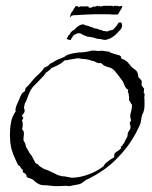

<svg xmlns="http://www.w3.org/2000/svg" viewBox="-20 -634 523 659"><path d="M179 5Q172 5 164 4.5Q156 4 148 3Q145 2 138 2Q132 2 126.5 1.5Q121 1 116 -1Q104 -6 95 -16Q92 -18 89 -19.5Q86 -21 83 -22Q77 -22 71 -28Q70 -30 71 -31Q71 -33 70 -34Q69 -36 66 -39Q65 -39 63.5 -40Q62 -41 60 -42Q56 -44 59 -47Q59 -51 57 -52Q51 -57 51 -58Q51 -58 50.5 -60Q50 -62 48 -64Q45 -64 42 -68Q39 -73 37 -78Q33 -86 32 -89L28 -98Q26 -104 23 -111.5Q20 -119 18 -129Q16 -139 15 -149.5Q14 -160 14 -171Q14 -182 15 -193.5Q16 -205 18 -215Q20 -226 24.5 -235.5Q29 -245 34 -252Q34 -254 33 -255V-258L35 -267Q36 -271 38 -275.5Q40 -280 42 -284Q44 -289 46 -293Q48 -297 49 -301L55 -313Q58 -316 60 -317Q63 -319 66 -322Q66 -330 71 -335Q74 -337 76.5 -340Q79 -343 81 -345Q88 -353 94 -360.5Q100 -368 107 -374Q114 -380 120.5 -387Q127 -394 132 -402Q134 -402 141 -406Q145 -408 146.5 -409.5Q148 -411 149 -412Q150 -415 157 -418Q164 -421 166 -423Q174 -428 182 -431Q187 -433 191 -434.5Q195 -436 199 -438Q202 -439 205 -442Q207 -443 208.5 -444Q210 -445 212 -446Q221 -449 231 -451Q241 -453 251 -454Q274 -454 293 -460Q299 -461 309 -460Q313 -459 319 -459Q325 -459 328 -460Q334 -460 336 -459Q340 -459 342 -458Q347 -458 348 -457H354Q358 -453 369 -450Q375 -448 383 -446Q391 -445 395 -440Q396 -439 396 -436Q396 -436 396 -435Q396 -434 397 -433L403 -430Q406 -430 408 -428Q417 -423 421 -417L432 -404Q434 -402 436.5 -400Q439 -398 442 -396Q448 -392 451 -387L454 -377Q454 -370 457 -367L461 -363Q461 -363 464 -360Q468 -355 466 -350Q466 -342 467 -339Q468 -338 469 -337Q470 -336 471 -335Q471 -332 475 -330Q474 -327 474 -323Q474 -318 473 -316Q474 -313 477 -312Q476 -310 476 -306Q476 -302 475 -301Q476 -295 476 -287.5Q476 -280 476 -272Q476 -254 468 -240Q467 -236 466 -232.5Q465 -229 465 -225Q464 -221 463.5 -217.5Q463 -214 462 -210Q434 -144 387 -96Q364 -71 337 -52Q310 -33 279 -18Q275 -17 272 -14Q269 -11 265 -9Q257 -2 248 -1L232 2L217 5Q214 4 209 4H200Q195 4 189.5 4.5Q184 5 179 5ZM225 -24Q253 -24 283 -35Q311 -45 335 -63L340 -71Q342 -73 344 -75Q346 -77 349 -79Q351 -81 357 -85Q360 -87 363 -89Q366 -91 368 -92H370Q373 -97 372 -100Q372 -104 374 -108Q379 -113 386 -117Q394 -122 396 -127Q394 -129 395 -129L394 -130Q396 -132 398 -133Q401 -133 401 -136Q400 -137 402 -139L406 -143Q407 -145 408 -148Q409 -151 411 -154Q416 -163 417 -165Q418 -168 418 -172Q418 -174 418.5 -176Q419 -178 420 -180Q421 -182 422 -184Q423 -186 424 -187Q427 -191 428 -195Q428 -204 426 -208Q425 -209 425 -211Q425 -213 430 -221Q427 -229 427 -237Q427 -240 429 -248Q433 -260 433 -275Q429 -279 428 -282Q427 -285 424 -288Q422 -294 423 -296Q423 -298 423 -301Q423 -304 422 -307Q422 -311 421.5 -312.5Q421 -314 421 -315Q418 -315 420 -326Q411 -330 407 -342Q403 -354 396 -362Q392 -367 388 -373Q384 -379 379 -384Q375 -390 369.5 -395Q364 -400 357 -402L347 -405Q345 -406 342 -407Q339 -408 337 -409L326 -418Q325 -418 323.5 -417.5Q322 -417 320 -417Q318 -417 312 -419Q305 -424 297 -425Q292 -427 286 -428.5Q280 -430 274 -431Q267 -431 261 -432Q255 -433 249 -434Q248 -434 246 -434Q244 -434 240 -433L223 -430Q218 -429 212 -428Q206 -427 200 -426Q196 -420 187 -415Q185 -414 181.5 -412Q178 -410 174 -408Q170 -406 165.5 -404Q161 -402 157 -401Q152 -394 149 -393Q147 -392 144.5 -389.5Q142 -387 138 -385L134 -379Q133 -377 130 -374Q121 -364 113 -356Q105 -348 98 -341Q85 -329 77 -306L72 -292L66 -280Q64 -278 64 -272Q61 -265 63 -263Q63 -260 65 -254Q63 -245 60 -243Q55 -239 56 -234Q60 -233 60 -230Q56 -222 55 -219Q58 -218 58 -210Q58 -197 56 -189Q62 -186 62 -176Q62 -169 61 -163Q60 -157 61 -152Q61 -150 63 -148Q65 -144 66 -143Q67 -139 68 -135.5Q69 -132 70 -129L78 -115Q78 -114 81 -109Q83 -107 84 -105.5Q85 -104 86 -103Q88 -99 90 -98Q90 -97 91 -95Q92 -93 93 -91Q98 -81 100 -78Q100 -74 112 -69Q110 -67 120 -61Q125 -58 127.5 -56.5Q130 -55 131 -54Q138 -52 143 -50Q148 -48 152 -46Q156 -44 161 -41.5Q166 -39 171 -37Q175 -34 180.5 -32.5Q186 -31 193 -29Q200 -29 205.5 -28Q211 -27 215 -26Q217 -26 219.5 -25.5Q222 -25 225 -24ZM220 -497Q215 -497 210 -500Q209 -500 209 -502Q209 -503 211.5 -505.5Q214 -508 214 -511Q215 -513 217.5 -514.5Q220 -516 221 -520Q223 -522 225.5 -525.5Q228 -529 232 -530Q237 -533 239 -536Q241 -539 243 -540Q249 -545 252 -546Q254 -548 259.5 -549.5Q265 -551 267 -550L274 -547Q278 -546 281 -545.5Q284 -545 285 -544Q290 -542 295 -540.5Q300 -539 303 -537Q315 -536 318 -533Q321 -532 326 -531Q331 -530 332 -529Q335 -527 342 -527Q343 -527 344 -526.5Q345 -526 346 -526Q350 -526 356 -529Q359 -531 362.5 -530.5Q366 -530 370 -534Q374 -538 376.5 -541Q379 -544 382 -548Q384 -551 385.5 -554Q387 -557 392 -557Q397 -557 398 -553.5Q399 -550 399 -547Q399 -539 394 -533Q389 -527 380 -518Q364 -502 346 -498Q345 -498 344 -497.5Q343 -497 341 -497Q336 -497 331 -498.5Q326 -500 324 -500Q315 -500 310 -502Q305 -504 301 -505Q295 -506 290 -507Q285 -508 281 -508Q275 -510 271.5 -511.5Q268 -513 264 -515Q259 -517 257.5 -518.5Q256 -520 250 -520Q242 -519 240 -517Q238 -515 236 -515Q232 -513 231 -511Q230 -509 228 -506Q227 -505 225.5 -502.5Q224 -500 224 -498Q223 -497 220 -497ZM219 -574Q221 -580 222.5 -584.5Q224 -589 225 -591Q229 -595 231 -599Q234 -605 236.5 -608Q239 -611 240 -613Q241 -613 243.5 -613Q246 -613 248 -612L251 -608Q251 -608 251.5 -609Q252 -610 254 -612H278Q284 -614 284 -609Q287 -606 296 -609Q298 -610 299.5 -611Q301 -612 305 -612V-609Q305 -609 305.5 -609Q306 -609 306 -610Q306 -612 309 -612Q310 -611 310.5 -611Q311 -611 310 -612Q310 -614 313 -614H315L318 -612Q319 -612 321 -614V-613Q323 -614 323 -612Q331 -612 332 -613Q332 -614 339 -614H364Q368 -614 370 -612H371Q371 -614 374 -614H379Q380 -614 380.5 -612.5Q381 -611 381 -612V-614H384Q384 -612 385 -613Q386 -614 387 -614V-612Q391 -612 394 -613Q397 -615 400 -612Q398 -605 391 -595Q385 -584 384 -584Q375 -584 368.5 -584Q362 -584 356 -585H301Q296 -585 289 -584.5Q282 -584 274 -584L240 -582Q231 -582 230 -581Q226 -581 225 -579Z"/></svg>

Font: Estonia
Style: Regular
Weight: 400
Designer: Robert E. Leuschke
Foundry: Robert E. Leuschke
Version: Version 1.014; ttfautohint (v1.8.3)